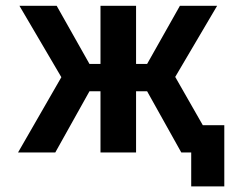

<svg xmlns="http://www.w3.org/2000/svg" viewBox="-20 -540 843 680"><path d="M43.9 0 197.3 -266.6 48.8 -519.5H180.7L296.9 -313.5H335.9V-519.5H461.9V-313.5H501L617.2 -519.5H749L600.6 -267.6L698.2 -96.7H774.4V120.1H657.2V0H622.1L501 -216.8H461.9V0H335.9V-216.8H296.9L175.8 0Z"/></svg>

Font: GenEi M Gothic v2 Bold
Style: Regular
Weight: 700
Version: Version 2.0